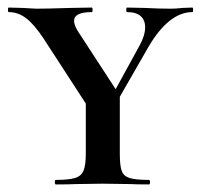

<svg xmlns="http://www.w3.org/2000/svg" viewBox="-20 -488 531 508"><path d="M489 -456Q458 -456 429 -433Q400 -410 374 -366L297 -232V-81Q297 -50 302 -36Q307 -22 323 -17Q339 -12 374 -12Q377 -12 377 -6Q377 0 374 0Q342 0 324 -1L251 -2L182 -1Q162 0 128 0Q125 0 125 -6Q125 -12 128 -12Q162 -12 178.5 -17Q195 -22 201 -36.5Q207 -51 207 -81V-214L96 -385Q71 -423 49.5 -439.5Q28 -456 3 -456Q1 -456 1 -462Q1 -468 3 -468L40 -467L76 -465Q105 -465 165 -467L223 -468Q225 -468 225 -462Q225 -456 223 -456Q176 -456 176 -433Q176 -421 187 -404L286 -252L349 -367Q364 -394 364 -416Q364 -435 352 -445.5Q340 -456 316 -456Q314 -456 314 -462Q314 -468 316 -468L363 -467Q401 -465 432 -465Q446 -465 462 -467L489 -468Q491 -468 491 -462Q491 -456 489 -456Z"/></svg>

Font: Cormorant SC SemiBold
Style: Regular
Weight: 600
Designer: Christian Thalmann (Catharsis Fonts)
Version: Version 3.000